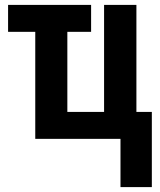

<svg xmlns="http://www.w3.org/2000/svg" viewBox="-20 -567 655 784"><path d="M472 197V0H124V-437H13V-547H352V-437H255V-110H405V-547H537V-110H600V197Z"/></svg>

Font: Noto Sans Display ExtraCondensed
Style: Bold
Weight: 700
Width: 2
Designer: Monotype Design Team
Foundry: Monotype Imaging Inc.
Version: Version 2.003